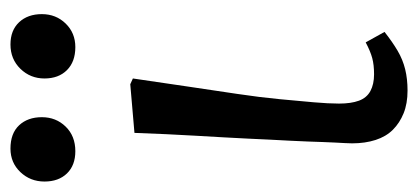

<svg xmlns="http://www.w3.org/2000/svg" viewBox="-280 -549 799 367"><g transform="rotate(-90 119.5 -365.5)"><path d="M130 14Q105 14 86.5 6.5Q68 -1 55 -14Q42 -27 35.5 -47Q29 -67 29 -92Q29 -98 29.5 -106Q30 -114 30.5 -124.5Q31 -135 31.5 -148Q32 -161 32.5 -176.5Q33 -192 34 -210Q35 -228 36 -248Q37 -268 38 -290.5Q39 -313 40.5 -338Q42 -363 43.5 -390Q45 -417 46.5 -447Q48 -477 49 -508L142 -516L153 -511Q145 -456 137.5 -405.5Q130 -355 123.5 -311.5Q117 -268 113.5 -231Q110 -194 107.5 -165.5Q105 -137 105 -117Q105 -94 110.5 -79Q116 -64 129 -57Q142 -50 161 -50Q179 -50 192 -53.5Q205 -57 222 -66L242 -30Q223 -15 206 -5Q189 5 170.5 9.5Q152 14 130 14ZM-44 -680Q-44 -707 -26 -726Q-8 -745 19 -745Q48 -745 63.5 -728.5Q79 -712 79 -685Q79 -658 61 -639.5Q43 -621 14 -621Q-13 -621 -28.5 -637Q-44 -653 -44 -680ZM153 -680Q153 -707 171.5 -726Q190 -745 218 -745Q245 -745 260.5 -728.5Q276 -712 276 -685Q276 -658 258 -639.5Q240 -621 213 -621Q185 -621 169 -637Q153 -653 153 -680Z"/></g></svg>

Font: Literata 18pt
Style: Italic
Weight: 400
Italic angle: -2°
Designer: Latin by Veronika Burian and Jose Scaglione. Greek by Irene Vlachou. Cyrillic by Vera Evstafieva
Foundry: TypeTogether
Version: Version 3.103;gftools[0.9.29]